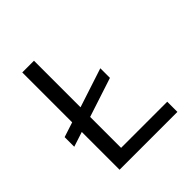

<svg xmlns="http://www.w3.org/2000/svg" viewBox="-187 -836 974 974"><g transform="rotate(-45 300.0 -349.0)"><path d="M535 0H120V-271L40 -245V-314L120 -340V-698H204V-364L415 -433V-364L204 -295V-73H535Z"/></g></svg>

Font: IBM Plex Mono
Style: Regular
Weight: 400
Monospace: yes
Designer: Mike Abbink, Paul van der Laan, Pieter van Rosmalen
Foundry: Bold Monday
Version: Version 2.3